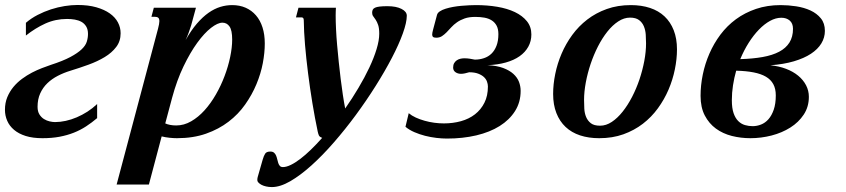

<svg xmlns="http://www.w3.org/2000/svg" viewBox="-25 -550 3432 779"><path d="M180.7 -286.6Q230.5 -302.7 260.3 -318.6Q290 -334.5 306.2 -349.9Q322.3 -365.2 327.1 -380.9Q332 -396.5 332 -412.6Q332 -430.7 324.7 -442.6Q317.4 -454.6 305.7 -461.2Q293.9 -467.8 278.6 -470.5Q263.2 -473.1 247.1 -473.1Q200.2 -473.1 159.2 -454.6Q118.2 -436 80.1 -405.8V-457.5Q101.1 -475.6 127.4 -489.3Q153.8 -502.9 181.6 -512Q209.5 -521 237.3 -525.4Q265.1 -529.8 289.6 -529.8Q333 -529.8 365.7 -520.5Q398.4 -511.2 420.4 -495.6Q442.4 -480 453.4 -459.2Q464.4 -438.5 464.4 -415Q464.4 -382.8 446.5 -359.4Q428.7 -335.9 399.7 -318.4Q370.6 -300.8 334.2 -287.6Q297.9 -274.4 261.2 -263.2Q233.9 -254.9 209.7 -242.4Q185.5 -230 167.2 -212.4Q148.9 -194.8 138.2 -171.1Q127.4 -147.5 127.4 -116.7Q127.4 -97.7 135 -85.7Q142.6 -73.7 153.6 -66.9Q164.6 -60.1 176.8 -57.4Q189 -54.7 198.2 -54.7Q219.2 -54.7 241.7 -59.6Q264.2 -64.5 286.4 -74Q308.6 -83.5 329.6 -96.9Q350.6 -110.4 369.1 -127.9V-70.8Q347.2 -52.2 324 -37.1Q300.8 -22 274.2 -11.5Q247.6 -1 216.3 4.9Q185.1 10.7 147.5 10.7Q107.9 10.7 79.3 1.7Q50.8 -7.3 32 -23.2Q13.2 -39.1 4.2 -60.1Q-4.9 -81.1 -4.9 -104.5Q-4.9 -132.8 4.6 -155.8Q14.2 -178.7 29.5 -197.3Q44.9 -215.8 64.5 -230.2Q84 -244.6 104.7 -255.4Q125.5 -266.1 145.3 -273.7Q165 -281.2 180.7 -286.6Z M448.2 198.7 616.2 -433.6Q621.6 -454.1 621.6 -463.9Q621.6 -474.6 616.7 -478.3Q611.8 -481.9 603 -481.9H589.4L599.1 -518.6H770L750.5 -446.8Q747.1 -435.5 741 -418.7Q734.9 -401.9 728 -387.2Q750.5 -427.2 773.9 -454.3Q797.4 -481.4 821 -498Q844.7 -514.6 868.7 -522Q892.6 -529.3 917 -529.3Q947.3 -529.3 971.7 -518.6Q996.1 -507.8 1013.4 -487.8Q1030.8 -467.8 1040 -439Q1049.3 -410.2 1049.3 -373.5Q1049.3 -336.4 1041.3 -293.7Q1033.2 -251 1015.4 -208.3Q997.6 -165.5 969.7 -126Q941.9 -86.4 902.3 -56.2Q862.8 -25.9 810.8 -7.6Q758.8 10.7 692.9 10.7Q680.2 10.7 663.3 9Q646.5 7.3 630.9 3.4L579.1 198.7ZM689.9 -41Q721.7 -41 750.7 -57.9Q779.8 -74.7 804.9 -102.5Q830.1 -130.4 850.8 -166.5Q871.6 -202.6 886.2 -241.5Q900.9 -280.3 908.9 -318.8Q917 -357.4 917 -389.6Q917 -427.2 906.2 -442.6Q895.5 -458 877.4 -458Q858.4 -458 831.3 -437Q804.2 -416 775.4 -376.5Q746.6 -336.9 719.5 -280.5Q692.4 -224.1 673.3 -153.3L645.5 -49.3Q653.8 -45.4 665.3 -43.2Q676.8 -41 689.9 -41Z M1207.5 -467.3Q1207.5 -474.1 1205.1 -476.8Q1202.6 -479.5 1198.7 -479.5H1175.8L1186 -518.6H1337.9Q1337.4 -511.7 1337.2 -503.7Q1336.9 -495.6 1336.9 -486.8Q1336.9 -462.4 1338.4 -431.6Q1339.8 -400.9 1342.8 -367.4Q1345.7 -334 1349.4 -298.8Q1353 -263.7 1357.2 -230Q1361.3 -196.3 1366 -165.5Q1370.6 -134.8 1375.5 -109.9Q1404.3 -150.9 1429.4 -193.4Q1454.6 -235.8 1473.4 -275.6Q1492.2 -315.4 1502.9 -350.8Q1513.7 -386.2 1513.7 -413.1Q1513.7 -435.5 1509.3 -448.5Q1504.9 -461.4 1499.3 -469.7Q1493.7 -478 1489.3 -483.9Q1484.9 -489.7 1484.9 -498Q1484.9 -505.4 1487.3 -510.5Q1489.7 -515.6 1496.6 -518.8Q1503.4 -522 1515.6 -523.4Q1527.8 -524.9 1546.9 -524.9Q1582.5 -524.9 1604 -513.9Q1625.5 -502.9 1625.5 -486.3Q1625.5 -459 1609.4 -414.3Q1593.3 -369.6 1565.2 -315.7Q1537.1 -261.7 1499.5 -201.9Q1461.9 -142.1 1418.9 -83.7Q1376 -25.4 1329.8 27.6Q1283.7 80.6 1239 120.8Q1194.3 161.1 1153.1 185.1Q1111.8 209 1078.1 209Q1065.4 209 1054.7 206.5Q1043.9 204.1 1036.1 200Q1028.3 195.8 1023.7 190.9Q1019 186 1019 181.2Q1019 178.7 1019.3 174.8Q1019.5 170.9 1020.5 168.5L1040.5 98.6Q1045.4 81.5 1051 73.2Q1056.6 64.9 1071.8 64.9Q1081.5 64.9 1086.9 69.6Q1092.3 74.2 1095.2 81.3Q1098.1 88.4 1099.9 96.4Q1101.6 104.5 1104 111.6Q1106.4 118.7 1110.6 123.3Q1114.7 127.9 1123 127.9Q1136.7 127.9 1154.8 119.1Q1172.9 110.4 1193.4 94.7Q1213.9 79.1 1236.3 57.4Q1258.8 35.6 1282.2 9.3Q1271.5 5.4 1268.8 -0.7Q1266.1 -6.8 1264.2 -15.6Q1252.4 -71.3 1242.4 -132.1Q1232.4 -192.9 1224.9 -252.7Q1217.3 -312.5 1212.6 -367.7Q1208 -422.9 1207.5 -467.3Z M1903.3 -481.4Q1877.9 -481.4 1860.1 -475.1Q1842.3 -468.8 1829.1 -459.5Q1815.9 -450.2 1805.9 -439.2Q1795.9 -428.2 1786.9 -418.9Q1777.8 -409.7 1768.1 -403.3Q1758.3 -397 1745.1 -397Q1735.8 -397 1732.2 -400.1Q1728.5 -403.3 1728.5 -409.7Q1728.5 -416.5 1732.4 -430.7L1748 -489.3Q1750 -497.6 1759.5 -503.9Q1769 -510.3 1783 -514.6Q1796.9 -519 1813.5 -522Q1830.1 -524.9 1846.9 -526.4Q1863.8 -527.8 1879.4 -528.6Q1895 -529.3 1906.2 -529.3Q1951.7 -529.3 1992.4 -522.5Q2033.2 -515.6 2064 -501Q2094.7 -486.3 2112.8 -463.9Q2130.9 -441.4 2130.9 -410.2Q2130.9 -382.8 2118.4 -360.4Q2106 -337.9 2083 -321.8Q2060.1 -305.7 2027.1 -296.4Q1994.1 -287.1 1953.1 -285.6Q1990.7 -283.7 2016.4 -274.2Q2042 -264.6 2057.9 -250.2Q2073.7 -235.8 2080.6 -218Q2087.4 -200.2 2087.4 -181.2Q2087.4 -135.3 2064.7 -99.4Q2042 -63.5 2002.2 -38.6Q1962.4 -13.7 1907.5 -0.7Q1852.5 12.2 1788.1 12.2Q1768.6 12.2 1745.6 9.5Q1722.7 6.8 1699.7 1Q1676.8 -4.9 1656 -13.9Q1635.3 -22.9 1620.1 -35.6L1633.3 -90.8Q1645.5 -80.6 1662.1 -73Q1678.7 -65.4 1697.8 -60.1Q1716.8 -54.7 1736.8 -52Q1756.8 -49.3 1775.9 -49.3Q1812.5 -49.3 1845.2 -58.3Q1877.9 -67.4 1902.1 -86.2Q1926.3 -105 1940.4 -133.1Q1954.6 -161.1 1954.6 -199.2Q1954.6 -208.5 1950.9 -218.8Q1947.3 -229 1938.5 -237.3Q1929.7 -245.6 1915 -251.2Q1900.4 -256.8 1878.4 -256.8Q1870.1 -254.4 1861.6 -252.4Q1853 -250.5 1845.2 -250.5Q1832.5 -250.5 1823 -257.1Q1813.5 -263.7 1813.5 -275.9Q1813.5 -286.6 1817.6 -293.7Q1821.8 -300.8 1828.1 -305.2Q1834.5 -309.6 1842.5 -311.5Q1850.6 -313.5 1858.4 -313.5Q1871.1 -313.5 1881.1 -311.8Q1891.1 -310.1 1901.4 -308.1Q1920.9 -308.1 1938.5 -314Q1956.1 -319.8 1969 -332.3Q1981.9 -344.7 1989.5 -364.5Q1997.1 -384.3 1997.1 -411.6Q1997.1 -432.1 1990 -445.6Q1982.9 -459 1970.5 -467Q1958 -475.1 1940.9 -478.3Q1923.8 -481.4 1903.3 -481.4Z M2596.2 -374Q2596.2 -390.6 2595 -409.2Q2593.8 -427.7 2587.4 -443.1Q2581.1 -458.5 2567.9 -468.5Q2554.7 -478.5 2531.2 -478.5Q2506.8 -478.5 2483.4 -463.1Q2460 -447.8 2439.2 -421.6Q2418.5 -395.5 2401.1 -361.6Q2383.8 -327.6 2371.3 -290.5Q2358.9 -253.4 2351.8 -215.6Q2344.7 -177.7 2344.7 -144.5Q2344.7 -127.4 2345.7 -109.1Q2346.7 -90.8 2353 -75.4Q2359.4 -60.1 2372.3 -50Q2385.3 -40 2409.7 -40Q2434.1 -40 2457.3 -55.4Q2480.5 -70.8 2501.2 -96.9Q2522 -123 2539.6 -157Q2557.1 -190.9 2569.6 -228Q2582 -265.1 2589.1 -302.7Q2596.2 -340.3 2596.2 -374ZM2406.2 10.7Q2363.3 10.7 2328.6 -0.7Q2293.9 -12.2 2269.8 -34.9Q2245.6 -57.6 2232.4 -91.3Q2219.2 -125 2219.2 -168.9Q2219.2 -208 2227.8 -250Q2236.3 -292 2253.4 -332Q2270.5 -372.1 2296.6 -408Q2322.8 -443.8 2357.7 -470.7Q2392.6 -497.6 2436.8 -513.4Q2481 -529.3 2534.7 -529.3Q2577.6 -529.3 2612.3 -517.8Q2647 -506.3 2671.1 -483.6Q2695.3 -460.9 2708.5 -427.2Q2721.7 -393.6 2721.7 -349.6Q2721.7 -310.5 2713.1 -268.6Q2704.6 -226.6 2687.5 -186.5Q2670.4 -146.5 2644.3 -110.6Q2618.2 -74.7 2583.3 -47.9Q2548.3 -21 2504.2 -5.1Q2460 10.7 2406.2 10.7Z M3100.6 -285.2Q3135.3 -281.7 3164.1 -270.8Q3192.9 -259.8 3213.4 -242.9Q3233.9 -226.1 3245.4 -204.1Q3256.8 -182.1 3256.8 -157.2Q3256.8 -116.7 3236.1 -85.2Q3215.3 -53.7 3181.6 -32.5Q3147.9 -11.2 3105.5 -0.2Q3063 10.7 3019.5 10.7Q2980.5 10.7 2944.1 1.5Q2907.7 -7.8 2879.6 -28.3Q2851.6 -48.8 2834.5 -81.5Q2817.4 -114.3 2817.4 -161.1Q2817.4 -203.6 2826.4 -247.6Q2835.4 -291.5 2853.3 -332.5Q2871.1 -373.5 2897.9 -409.4Q2924.8 -445.3 2960.9 -471.9Q2997.1 -498.5 3042.5 -513.9Q3087.9 -529.3 3142.1 -529.3Q3173.3 -529.3 3205.3 -524.4Q3237.3 -519.5 3263.2 -507.6Q3289.1 -495.6 3305.4 -475.6Q3321.8 -455.6 3321.8 -424.8Q3321.8 -397.5 3307.4 -373.8Q3293 -350.1 3265.1 -331.8Q3237.3 -313.5 3196 -301.3Q3154.8 -289.1 3100.6 -285.2ZM2944.3 -143.6Q2944.3 -111.3 2951.4 -90.8Q2958.5 -70.3 2970.5 -58.6Q2982.4 -46.9 2997.6 -42.5Q3012.7 -38.1 3028.8 -38.1Q3045.9 -38.1 3062.7 -44.7Q3079.6 -51.3 3092.8 -66.2Q3106 -81.1 3114.3 -105Q3122.6 -128.9 3122.6 -163.1Q3122.6 -189.9 3112.5 -208.5Q3102.5 -227.1 3082.5 -238.8Q3062.5 -250.5 3032.5 -256.3Q3002.4 -262.2 2961.9 -263.2Q2953.6 -233.9 2949 -203.9Q2944.3 -173.8 2944.3 -143.6ZM3192.4 -433.1Q3192.4 -455.1 3179.2 -466.6Q3166 -478 3145 -478Q3122.6 -478 3099.4 -465.3Q3076.2 -452.6 3054.2 -429.9Q3032.2 -407.2 3012.7 -376.5Q2993.2 -345.7 2978.5 -310.1Q3029.3 -311.5 3069.1 -318.6Q3108.9 -325.7 3136.2 -340.1Q3163.6 -354.5 3178 -377.4Q3192.4 -400.4 3192.4 -433.1Z"/></svg>

Font: Arian AMU Serif
Style: Bold Italic
Weight: 700
Italic angle: -15°
Designer: Ruben Hakobyan (Tarumian)
Foundry: Ruben Hakobyan (Tarumian)
Version: Version 1.002